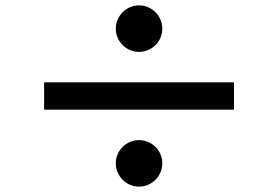

<svg xmlns="http://www.w3.org/2000/svg" viewBox="-20 -738 1040 718"><path d="M413 -631C413 -583 452 -544 500 -544C548 -544 587 -583 587 -631C587 -678 548 -718 500 -718C452 -718 413 -678 413 -631ZM145 -430V-328H855V-430ZM413 -127C413 -80 452 -40 500 -40C548 -40 587 -80 587 -127C587 -175 548 -214 500 -214C452 -214 413 -175 413 -127Z"/></svg>

Font: GenEiGothic-pro-Regular
Style: Bold
Weight: 700
Designer: Ryoko NISHIZUKA (kana & ideographs); Paul D. Hunt (Latin, Greek & Cyrillic); Wenlong ZHANG (bopomofo); Sandoll Communica
Foundry: Adobe Systems Incorporated; o_tamon
Version: Version 1.000.140830